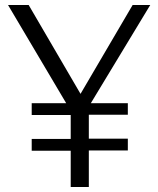

<svg xmlns="http://www.w3.org/2000/svg" viewBox="-20 -743 628 763"><path d="M577 -723H507L300 -370L94 -723H12L243 -333H106V-286H261V-191H106V-144H261V0H333V-145H488V-192H333V-287H488V-333H341Z"/></svg>

Font: United Sans ExtraLight
Style: Regular
Weight: 200
Designer: Pablo Impallari, Rodrigo Fuenzalida (Modified by Dan O. Williams)
Version: Version 1.000;PS 001.000;hotconv 1.0.88;makeotf.lib2.5.64775